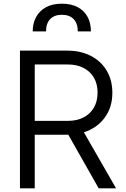

<svg xmlns="http://www.w3.org/2000/svg" viewBox="-20 -1019 681 1039"><path d="M88 0V-745H344Q417 -745 472 -716.5Q527 -688 557.5 -636.5Q588 -585 588 -517Q588 -438 546.5 -382Q505 -326 434 -303L608 0H514L332 -321L386 -290H168V0ZM168 -365H348Q396 -365 432 -383.5Q468 -402 488 -436.5Q508 -471 508 -518Q508 -565 488 -599Q468 -633 432 -651.5Q396 -670 348 -670H168ZM157 -849Q157 -893 175.5 -927Q194 -961 229 -980Q264 -999 315 -999Q366 -999 401 -980Q436 -961 454 -927.5Q472 -894 472 -849H401Q401 -892 378.5 -915.5Q356 -939 315 -939Q274 -939 251.5 -915.5Q229 -892 229 -849Z"/></svg>

Font: Kosmopol Plus Jakarta Sans
Style: Regular
Weight: 400
Designer: Gumpita Rahayu
Foundry: Tokotype
Version: Version 2.006